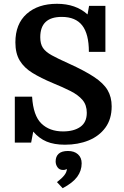

<svg xmlns="http://www.w3.org/2000/svg" viewBox="-20 -751 653 1011"><path d="M322 11Q265 11 225.5 -5.5Q186 -22 155 -58L144 0H58V-242H149Q155 -142 198 -100.5Q241 -59 312 -59Q369 -59 403 -83Q437 -107 437 -157Q437 -198 414.5 -224.5Q392 -251 351.5 -271.5Q311 -292 257 -314Q195 -340 151 -367Q107 -394 84 -432Q61 -470 61 -528Q61 -625 120.5 -678Q180 -731 280 -731Q379 -731 441 -675L449 -720H535V-478H448Q448 -572 413 -617Q378 -662 305 -662Q192 -662 192 -555Q192 -520 206 -499Q220 -478 252.5 -460Q285 -442 341 -417Q425 -379 475 -346Q525 -313 546.5 -276.5Q568 -240 568 -191Q568 -124 535 -79Q502 -34 446.5 -11.5Q391 11 322 11ZM338 44Q371 44 390.5 61.5Q410 79 410 109Q410 148 386.5 180Q363 212 310 240L280 208Q306 188 318.5 172Q331 156 332 141L329 139Q326 144 312 144Q293 144 283 130Q273 116 273 99Q273 73 289 58.5Q305 44 338 44Z"/></svg>

Font: Domine
Style: Bold
Weight: 700
Designer: Pablo Impallari, Rodrigo Fuenzalida, Brenda Gallo
Foundry: Pablo Impallari, Rodrigo Fuenzalida, Brenda Gallo
Version: Version 2.000